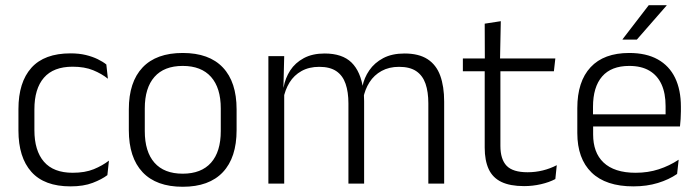

<svg xmlns="http://www.w3.org/2000/svg" viewBox="-20 -702 2668 734"><path d="M249.5 10.5Q149.5 10.5 100 -45Q50.5 -100.5 50.5 -203V-285Q50.5 -387.5 100 -442.8Q149.5 -498 249.5 -498Q282 -498 307.8 -491.8Q333.5 -485.5 353.5 -475.8Q373.5 -466 386.5 -455.5L392.5 -401Q369 -420 336.2 -433.5Q303.5 -447 257.5 -447Q184.5 -447 148 -405Q111.5 -363 111.5 -284V-204.5Q111.5 -126 148 -83.8Q184.5 -41.5 258 -41.5Q305 -41.5 338.5 -55.2Q372 -69 396.5 -88L390.5 -32.5Q369.5 -16.5 334.5 -3Q299.5 10.5 249.5 10.5Z M678.5 12Q577.5 12 525 -43.8Q472.5 -99.5 472.5 -204.5V-284Q472.5 -388.5 525 -444Q577.5 -499.5 678.5 -499.5Q779.5 -499.5 832 -444Q884.5 -388.5 884.5 -284V-204.5Q884.5 -99.5 832 -43.8Q779.5 12 678.5 12ZM678.5 -38Q749.5 -38 786.8 -80Q824 -122 824 -201V-287.5Q824 -366 786.8 -408Q749.5 -450 678.5 -450Q607.5 -450 570.5 -408Q533.5 -366 533.5 -287.5V-201Q533.5 -122 570.5 -80Q607.5 -38 678.5 -38Z M1678 0H1617.5V-307Q1617.5 -350.5 1606.8 -381.8Q1596 -413 1571.5 -429.8Q1547 -446.5 1505.5 -446.5Q1467.5 -446.5 1438.8 -430.8Q1410 -415 1392.5 -387.5Q1375 -360 1368.5 -325.5L1357 -371H1365.5Q1372 -404.5 1391.8 -433.2Q1411.5 -462 1445 -479.8Q1478.5 -497.5 1526.5 -497.5Q1581 -497.5 1614.5 -475.8Q1648 -454 1663 -412.8Q1678 -371.5 1678 -313.5ZM1066.5 0H1006V-487.5H1066.5L1063.5 -366.5L1066.5 -363.5ZM1372 0H1312V-307Q1312 -350 1301.2 -381.5Q1290.5 -413 1266 -429.8Q1241.5 -446.5 1200.5 -446.5Q1161.5 -446.5 1132.8 -430.5Q1104 -414.5 1086.8 -386.5Q1069.5 -358.5 1063 -322.5L1049.5 -367.5H1064Q1070.5 -403.5 1089.5 -432.8Q1108.5 -462 1141.5 -479.8Q1174.5 -497.5 1221 -497.5Q1288.5 -497.5 1323.8 -463Q1359 -428.5 1368.5 -360.5Q1370.5 -350 1371.2 -338.8Q1372 -327.5 1372 -316Z M1983.5 9.5Q1930 9.5 1896.8 -6.5Q1863.5 -22.5 1848.2 -55.5Q1833 -88.5 1833 -137.5V-455.5H1893V-144.5Q1893 -93 1916.8 -68.2Q1940.5 -43.5 1997 -43.5Q2027 -43.5 2055.2 -50.5Q2083.5 -57.5 2108.5 -70.5L2103 -17.5Q2079.5 -5 2048 2.2Q2016.5 9.5 1983.5 9.5ZM2097.5 -429.5H1749.5V-478.5H2103ZM1891.5 -471.5H1833.5L1833 -611.5L1894.5 -621Z M2401.5 10.5Q2296 10.5 2241.5 -42.5Q2187 -95.5 2187 -193.5V-288.5Q2187 -390.5 2237.8 -445Q2288.5 -499.5 2385.5 -499.5Q2450.5 -499.5 2494.5 -475Q2538.5 -450.5 2560.8 -404.5Q2583 -358.5 2583 -294V-276.5Q2583 -262 2582 -247.5Q2581 -233 2579.5 -218.5H2523.5Q2524.5 -240.5 2524.5 -260.2Q2524.5 -280 2524.5 -296.5Q2524.5 -345.5 2508.8 -379.8Q2493 -414 2462.2 -432Q2431.5 -450 2385.5 -450Q2317 -450 2282 -409.8Q2247 -369.5 2247 -293.5V-246L2247.5 -238V-187.5Q2247.5 -154 2257.2 -127Q2267 -100 2287.2 -80.8Q2307.5 -61.5 2338.2 -51.5Q2369 -41.5 2410 -41.5Q2457.5 -41.5 2498.2 -54.8Q2539 -68 2574.5 -91.5L2568.5 -37Q2537.5 -15.5 2495 -2.5Q2452.5 10.5 2401.5 10.5ZM2566 -218.5H2218.5V-265H2566ZM2360 -552 2460 -682H2528.5V-681L2414.5 -550.5H2360Z"/></svg>

Font: Anek Kannada Light
Style: Regular
Weight: 300
Designer: Vaishnavi Murthy, Maithili Shingre (Kannada) & Yesha Goshar (Latin)
Foundry: Ek Type
Version: Version 1.003